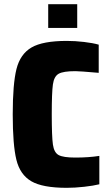

<svg xmlns="http://www.w3.org/2000/svg" viewBox="-20 -892 528 920"><path d="M41 -344Q41 -490 59 -561.5Q77 -633 131 -664.5Q185 -696 300 -696Q340 -696 382.5 -691Q425 -686 453 -678V-543Q362 -551 341 -551Q283 -551 261 -538.5Q239 -526 233.5 -487.5Q228 -449 228 -344Q228 -238 233.5 -199.5Q239 -161 261 -149Q283 -137 341 -137Q405 -137 456 -145V-9Q428 -2 383.5 3Q339 8 300 8Q184 8 130 -23.5Q76 -55 58.5 -126.5Q41 -198 41 -344ZM211 -758V-872H350V-758Z"/></svg>

Font: Saira Semi Condensed ExtraBold
Style: Regular
Weight: 800
Width: 4
Designer: Hector Gatti with collaboration of the Omnibus-Type team
Foundry: Omnibus-Type
Version: Version 1.001; ttfautohint (v1.8)